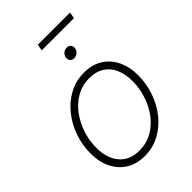

<svg xmlns="http://www.w3.org/2000/svg" viewBox="-238 -907 1017 1017"><g transform="rotate(-45 270.0 -399.0)"><path d="M227.5 9.8Q168 9.8 124.5 -17.3Q81.1 -44.4 57.6 -92.3Q34.2 -140.1 34.2 -203.6Q34.2 -265.1 54.2 -323.5Q74.2 -381.8 111.6 -428.7Q148.9 -475.6 200.2 -503.4Q251.5 -531.2 313 -531.2Q372.6 -531.2 415.8 -504.4Q459 -477.5 482.4 -429.4Q505.9 -381.3 505.9 -317.9Q505.9 -255.9 485.8 -197.3Q465.8 -138.7 428.7 -92Q391.6 -45.4 340.6 -17.8Q289.6 9.8 227.5 9.8ZM228.5 -30.8Q281.7 -30.8 325 -55.2Q368.2 -79.6 399.2 -121.1Q430.2 -162.6 446.5 -213.9Q462.9 -265.1 462.9 -317.9Q462.9 -370.6 445.3 -409.4Q427.7 -448.2 394 -469.5Q360.4 -490.7 312.5 -490.7Q259.8 -490.7 216.6 -466.6Q173.3 -442.4 142.3 -401.1Q111.3 -359.9 94.2 -308.3Q77.1 -256.8 77.1 -203.1Q77.1 -124.5 116.7 -77.6Q156.2 -30.8 228.5 -30.8ZM330.1 -621.1Q315.9 -621.1 307.4 -631.1Q298.8 -641.1 301.3 -655.3Q303.2 -669.9 315.2 -679.7Q327.1 -689.5 341.3 -689.5Q356 -689.5 364.3 -679.7Q372.6 -669.9 370.1 -655.3Q368.2 -641.1 356.2 -631.1Q344.2 -621.1 330.1 -621.1ZM485.4 -808.1 479 -772.5H237.8L244.1 -808.1Z"/></g></svg>

Font: Inter 28pt ExtraLight
Style: Italic
Weight: 250
Italic angle: -9.3988°
Designer: Rasmus Andersson
Foundry: rsms
Version: Version 4.001;git-66647c0bb